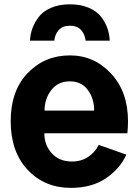

<svg xmlns="http://www.w3.org/2000/svg" viewBox="-20 -866 649 903"><path d="M121.1 -674.8Q122.1 -703.1 131.8 -731Q141.6 -758.8 161.6 -785.6Q181.6 -812.5 219.7 -829.1Q257.8 -845.7 308.6 -845.7Q360.4 -845.7 398.4 -829.1Q436.5 -812.5 456.5 -785.6Q476.6 -758.8 485.8 -731Q495.1 -703.1 496.1 -674.8H382.8Q378.9 -706.1 360.8 -725.6Q342.8 -745.1 308.6 -745.1Q275.4 -745.1 256.8 -725.1Q238.3 -705.1 235.4 -674.8ZM30.3 -295.9Q30.3 -439.5 110.4 -522.5Q190.4 -605.5 308.6 -605.5Q422.9 -605.5 502.4 -520Q582 -434.6 582 -295.9Q582 -267.6 579.1 -239.3H188.5Q188.5 -183.6 223.6 -145Q258.8 -106.4 318.4 -106.4Q362.3 -106.4 395 -128.4Q427.7 -150.4 444.3 -184.6L574.2 -138.7Q544.9 -73.2 478.5 -27.8Q412.1 17.6 313.5 17.6Q189.5 17.6 109.9 -67.4Q30.3 -152.3 30.3 -295.9ZM189.5 -345.7H422.9Q422.9 -402.3 393.1 -442.9Q363.3 -483.4 308.6 -483.4Q252.9 -483.4 221.2 -442.4Q189.5 -401.4 189.5 -345.7Z"/></svg>

Font: Gothic A1 Black
Style: Regular
Weight: 900
Version: Version 2.50